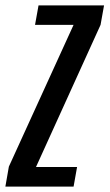

<svg xmlns="http://www.w3.org/2000/svg" viewBox="-54 -695 408 715"><path d="M-34 0 -21 -74.5 220 -602.5H76.5L89.5 -675H333.5L320.5 -602.5L80 -73H233L220 0Z"/></svg>

Font: Anybody Condensed Medium
Style: Italic
Weight: 500
Width: 3
Italic angle: -10°
Designer: Tyler Finck
Foundry: Etcetera Type Company
Version: Version 1.010; ttfautohint (v1.8.3) -l 8 -r 50 -G 200 -x 14 